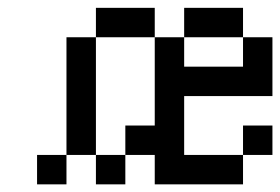

<svg xmlns="http://www.w3.org/2000/svg" viewBox="-20 -482 732 502"><path d="M76.9 -76.9H153.8V0H76.9ZM153.8 -153.8H230.8V-76.9H153.8ZM153.8 -230.8H230.8V-153.8H153.8ZM153.8 -307.7H230.8V-230.8H153.8ZM153.8 -384.6H230.8V-307.7H153.8ZM230.8 -461.5H307.7V-384.6H230.8ZM307.7 -461.5H384.6V-384.6H307.7ZM384.6 -76.9H461.5V0H384.6ZM230.8 -76.9H307.7V0H230.8ZM307.7 -153.8H384.6V-76.9H307.7ZM461.5 -76.9H538.5V0H461.5ZM538.5 -76.9H615.4V0H538.5ZM384.6 -153.8H461.5V-76.9H384.6ZM384.6 -230.8H461.5V-153.8H384.6ZM384.6 -307.7H461.5V-230.8H384.6ZM384.6 -384.6H461.5V-307.7H384.6ZM461.5 -461.5H538.5V-384.6H461.5ZM538.5 -461.5H615.4V-384.6H538.5ZM615.4 -384.6H692.3V-307.7H615.4ZM615.4 -307.7H692.3V-230.8H615.4ZM538.5 -307.7H615.4V-230.8H538.5ZM461.5 -307.7H538.5V-230.8H461.5ZM615.4 -153.8H692.3V-76.9H615.4Z"/></svg>

Font: Jacquarda Bastarda 9
Style: Regular
Weight: 400
Designer: Sarah Cadigan-Fried
Version: Version 1.000; ttfautohint (v1.8.4.7-5d5b)